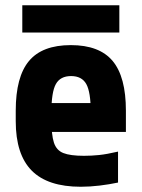

<svg xmlns="http://www.w3.org/2000/svg" viewBox="-20 -702 540 732"><path d="M288 10Q162 10 101 -51.5Q40 -113 40 -240V-280Q40 -409 90.5 -469.5Q141 -530 250 -530Q359 -530 409.5 -469.5Q460 -409 460 -280V-199H108V-309H350L326 -274Q326 -351 309 -381.5Q292 -412 251 -412Q210 -412 193 -381.5Q176 -351 176 -274V-246Q176 -188 185.5 -158.5Q195 -129 221.5 -118.5Q248 -108 300 -108Q329 -108 358 -111Q387 -114 430 -124V-6Q397 1 360 5.5Q323 10 288 10ZM65 -578V-682H435V-578Z"/></svg>

Font: M PLUS Code Latin
Style: Bold
Weight: 700
Designer: Coji Morishita
Foundry: UNDERFOREST DESIGN
Version: Version 1.002; ttfautohint (v1.8.3)